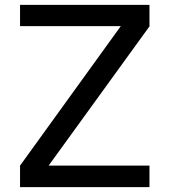

<svg xmlns="http://www.w3.org/2000/svg" viewBox="-20 -770 698 790"><path d="M595 -88.5V0H62.5V-88.5L477 -662.5H62.5V-750H595V-661.5L180 -88.5Z"/></svg>

Font: Russisch Sans Medium
Style: Regular
Weight: 500
Width: 4
Designer: Michael Sharanda (font) & Cristiano Sobral (main changes)
Foundry: Michael Sharanda
Version: Version 2.00;September 8, 2020;FontCreator 13.0.0.2681 64-bi